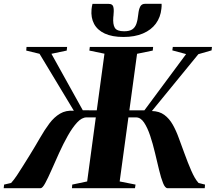

<svg xmlns="http://www.w3.org/2000/svg" viewBox="-46 -990 1138 1010"><path d="M-26.5 0 -24.5 -19 12.5 -27.5Q27 -43.5 42.8 -67Q58.5 -90.5 75.5 -118Q92.5 -145.5 109.5 -172.5Q139.5 -221 164.2 -264.2Q189 -307.5 214 -340.8Q239 -374 269.8 -392.2Q300.5 -410.5 342.5 -407.5L162 -707L92 -724L93.5 -743H307L305 -724L224.5 -707L389.5 -410L463 -409.5L503.5 -707.5L424 -724L426.5 -743H759.5L757.5 -724L675 -707L634.5 -409.5H713.5L933 -705.5L860.5 -725L863 -743H1069L1067 -725L997.5 -705L753 -406Q792 -405 818.2 -385.8Q844.5 -366.5 862.8 -334.2Q881 -302 895.2 -262Q909.5 -222 925 -181Q933.5 -158 942.2 -135.5Q951 -113 959.8 -93Q968.5 -73 978 -56.2Q987.5 -39.5 998.5 -27.5L1032.5 -19L1031 0H835.5Q822.5 0 811.8 -26.8Q801 -53.5 790.8 -96.2Q780.5 -139 769.2 -186.5Q758 -234 743.8 -276.5Q729.5 -319 711.5 -345.8Q693.5 -372.5 669.5 -372.5H629.5L583.5 -35.5L667 -19L664 0H332.5L334 -19L412.5 -35.5L458 -372.5H409.5Q384.5 -372.5 359.8 -345.8Q335 -319 311 -276.5Q287 -234 265.5 -186.5Q244 -139 225.2 -96.2Q206.5 -53.5 192 -26.8Q177.5 0 167.5 0ZM526.5 -969.5Q545.5 -969.5 549.8 -955Q554 -940.5 551.5 -917.5Q551.5 -913 551 -908.5Q550.5 -904 550 -900Q547 -862 558 -843.8Q569 -825.5 607 -825.5Q634.5 -825.5 649.5 -835.2Q664.5 -845 671.5 -865Q678.5 -885 681.5 -916Q684 -940.5 691.5 -955.2Q699 -970 717.5 -970H804Q804.5 -964 804.2 -957.5Q804 -951 803 -944Q798.5 -899.5 774 -866Q749.5 -832.5 706.2 -814Q663 -795.5 603.5 -795.5Q544 -795.5 505.2 -813.5Q466.5 -831.5 449 -864.2Q431.5 -897 435.5 -941Q436.5 -949 437.5 -956Q438.5 -963 440.5 -969.5Z"/></svg>

Font: Merriweather 144pt ExtraBold
Style: Italic
Weight: 800
Italic angle: -7.8°
Version: Version 2.101